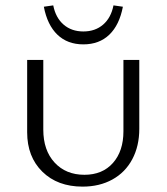

<svg xmlns="http://www.w3.org/2000/svg" viewBox="-20 -688 620 714"><path d="M437 -663 402 -668Q393 -622 363.5 -596.5Q334 -571 290 -571Q246 -571 216.5 -596.5Q187 -622 178 -668L143 -663Q156 -595 193.5 -559Q231 -523 290 -523Q349 -523 386.5 -559Q424 -595 437 -663ZM81 -196V-465H141V-206Q141 -129 183 -83.5Q225 -38 294 -38Q361 -38 400 -82Q439 -126 439 -200V-465H498V-209Q498 -145 472 -96Q446 -47 398 -20.5Q350 6 287 6Q194 6 137.5 -49.5Q81 -105 81 -196Z"/></svg>

Font: Ysabeau SC Semilight
Style: Regular
Weight: 300
Designer: Christian Thalmann (Catharsis Fonts)
Version: Version 0.003